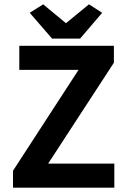

<svg xmlns="http://www.w3.org/2000/svg" viewBox="-20 -865 585 885"><path d="M40 -78V0H507V-111H202L505 -576V-654H69V-543H342ZM220 -687H349L451 -806L390 -845L284 -758L179 -845L117 -806Z"/></svg>

Font: Source Sans Pro SemBd
Style: Regular
Weight: 700
Designer: Paul D. Hunt
Foundry: Adobe Systems Incorporated
Version: Version 2.020;PS 2.0;hotconv 1.0.86;makeotf.lib2.5.63406